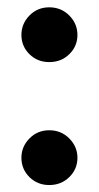

<svg xmlns="http://www.w3.org/2000/svg" viewBox="-20 -506 277 538"><path d="M118 -332Q85 -332 62.5 -354.2Q40 -376.5 40 -408Q40 -439.5 62.5 -462.5Q85 -485.5 118 -485.5Q151.5 -485.5 174.2 -462.5Q197 -439.5 197 -408Q197 -376.5 174.2 -354.2Q151.5 -332 118 -332ZM118 12.5Q85 12.5 62.5 -9.8Q40 -32 40 -64Q40 -95 62.5 -118Q85 -141 118 -141Q151.5 -141 174.2 -118Q197 -95 197 -64Q197 -32 174.2 -9.8Q151.5 12.5 118 12.5Z"/></svg>

Font: Overpass SemiBold
Style: Regular
Weight: 600
Designer: Delve Withrington, Dave Bailey, Thomas Jockin
Foundry: Delve Fonts LLC
Version: Version 4.000